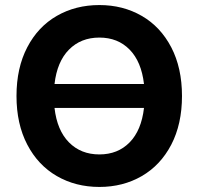

<svg xmlns="http://www.w3.org/2000/svg" viewBox="-20 -737 793 767"><path d="M377 9.8Q282.2 9.8 207 -33.7Q131.8 -77.1 88.9 -159.4Q45.9 -241.7 45.9 -353.5Q45.9 -465.8 88.9 -548.1Q131.8 -630.4 207 -673.6Q282.2 -716.8 377 -716.8Q471.2 -716.8 546.1 -673.6Q621.1 -630.4 664.1 -548.1Q707 -465.8 707 -353.5Q707 -241.2 664.1 -158.9Q621.1 -76.7 546.1 -33.4Q471.2 9.8 377 9.8ZM377 -120.1Q450.7 -120.1 497.8 -168.2Q544.9 -216.3 555.2 -305.7H197.8Q208 -216.3 255.6 -168.2Q303.2 -120.1 377 -120.1ZM555.2 -401.4Q544.9 -490.7 497.8 -538.8Q450.7 -586.9 377 -586.9Q303.2 -586.9 255.6 -538.8Q208 -490.7 197.8 -401.4Z"/></svg>

Font: Pretendard
Style: Bold
Weight: 700
Designer: Base glyphs from Inter by Rasmus Andersson; Hangeul glyphs from Noto Sans CJK(Source Han Sans) by Jang Soo-young and Kan
Foundry: Kil Hyung-jin
Version: Version 1.309